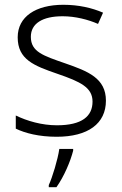

<svg xmlns="http://www.w3.org/2000/svg" viewBox="-20 -613 509 803"><path d="M423 -192C423 -286 348 -315 253 -348C161 -380 109 -396 109 -459C109 -515 158 -545 242 -545C295 -545 349 -531 390 -513L411 -560C365 -580 309 -593 245 -593C129 -593 54 -543 54 -457C54 -364 122 -338 221 -304C317 -271 367 -247 367 -188C367 -127 323 -89 218 -89C155 -89 93 -107 46 -130V-75C85 -56 143 -41 217 -41C348 -41 423 -96 423 -192ZM286 17V10H228C222 53 199 129 184 161V170H216C248 125 275 61 286 17Z"/></svg>

Font: Noto Sans Tamil UI Light
Style: Regular
Weight: 300
Designer: Jelle Bosma - Monotype Design Team
Foundry: Monotype Imaging Inc.
Version: Version 2.004